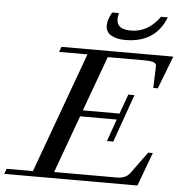

<svg xmlns="http://www.w3.org/2000/svg" viewBox="-100 -913 912 968"><g transform="rotate(5 356.5 -429.0)"><path d="M505.4 -725.6Q460 -725.6 433.3 -742.2Q406.7 -758.8 406.7 -790.5Q406.7 -819.8 428.7 -857.9H462.4Q452.1 -814.9 468.5 -795.2Q484.9 -775.4 530.3 -775.4Q617.2 -775.4 675.8 -857.9H710Q658.7 -725.6 505.4 -725.6ZM-42.5 0 -33.2 -26.4H100.1L322.8 -636.7H179.2L189 -663.1H754.9L690.9 -497.1H668L671.9 -607.9Q672.4 -620.6 658 -626.2Q643.6 -631.8 611.3 -631.8H425.8L324.2 -353.5H509.8L545.4 -452.6H576.7L490.7 -210H458.5L498.5 -322.3H313L207 -31.2H524.9Q569.8 -31.2 590.8 -60.1L670.9 -169.9H694.3L631.3 0Z"/></g></svg>

Font: Elstob Medium
Style: Italic
Weight: 500
Italic angle: -20°
Designer: Peter S. Baker
Version: Version 1.015